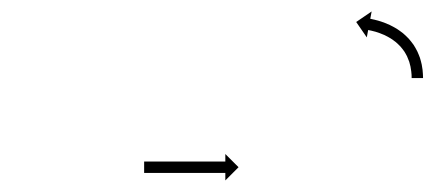

<svg xmlns="http://www.w3.org/2000/svg" viewBox="-20 -560 785 337"><path d="M702.5 -424.5C702.5 -424 702.5 -423.5 702.5 -423L722.5 -423C722.5 -423.6 722.5 -424.2 722.5 -424.7C722.5 -424.7 722.5 -424.7 722.5 -424.8C722.5 -424.8 722.5 -424.8 722.5 -424.8C722.5 -426.4 722.4 -428 722.3 -429.6C722.3 -429.6 722.3 -429.7 722.3 -429.7C722.3 -429.7 722.3 -429.8 722.3 -429.8C722.2 -432.2 722 -434.7 721.7 -437.2C721.7 -437.2 721.7 -437.2 721.7 -437.3C721.7 -437.4 721.7 -437.4 721.7 -437.4C721.3 -440.6 720.8 -443.7 720.2 -446.8C720.2 -446.8 720.2 -446.9 720.2 -446.9C720.1 -447 720.1 -447.1 720.1 -447.1C719.3 -450.7 718.4 -454.3 717.3 -457.8C717.3 -457.8 717.3 -457.9 717.2 -458C717.2 -458.1 717.2 -458.2 717.2 -458.2C715.8 -462 714.3 -465.8 712.6 -469.5C712.6 -469.5 712.6 -469.6 712.5 -469.7C712.5 -469.8 712.4 -469.9 712.4 -469.9C710.5 -473.8 708.3 -477.5 706 -481.2C706 -481.2 705.9 -481.3 705.9 -481.4C705.8 -481.5 705.7 -481.6 705.7 -481.6C703.1 -485.2 700.4 -488.7 697.4 -492.1C697.4 -492.1 697.3 -492.2 697.3 -492.2C697.2 -492.3 697.1 -492.4 697.1 -492.4C694 -495.7 690.7 -498.8 687.3 -501.7C687.3 -501.7 687.2 -501.8 687.1 -501.8C687 -501.9 686.9 -502 686.9 -502C683.4 -504.7 679.8 -507.3 676.1 -509.7C676.1 -509.7 676 -509.7 675.9 -509.8C675.8 -509.8 675.7 -509.9 675.7 -509.9C672.1 -512 668.4 -514.1 664.6 -515.9C664.6 -515.9 664.6 -516 664.5 -516C664.4 -516 664.3 -516.1 664.3 -516.1C660.9 -517.7 657.3 -519.1 653.8 -520.5C653.8 -520.5 653.7 -520.5 653.6 -520.6C653.6 -520.6 653.5 -520.6 653.5 -520.6C650.4 -521.7 647.3 -522.7 644.2 -523.6C644.2 -523.6 644.1 -523.7 644.1 -523.7C644 -523.7 644 -523.7 644 -523.7C641.5 -524.4 639.1 -525 636.6 -525.6C636.6 -525.6 636.6 -525.6 636.5 -525.6C636.5 -525.6 636.4 -525.6 636.4 -525.6C634.8 -526 633.2 -526.3 631.6 -526.7C631.6 -526.7 631.6 -526.7 631.6 -526.7C631.6 -526.7 631.6 -526.7 631.6 -526.7C631 -526.8 630.4 -526.9 629.9 -527L632.3 -539.9L605.2 -521.4L623.8 -494.4L626.2 -507.3C626.7 -507.2 627.3 -507.1 627.8 -507C627.8 -507 627.8 -507 627.8 -507C627.7 -507 627.7 -507 627.7 -507C629.2 -506.7 630.7 -506.4 632.1 -506.1C632.1 -506.1 632.1 -506.1 632 -506.1C632 -506.1 632 -506.1 632 -506.1C634.2 -505.6 636.4 -505 638.7 -504.4C638.7 -504.4 638.6 -504.4 638.6 -504.4C638.5 -504.5 638.5 -504.5 638.5 -504.5C641.3 -503.6 644.1 -502.7 646.9 -501.7C646.9 -501.7 646.8 -501.8 646.7 -501.8C646.7 -501.8 646.6 -501.8 646.6 -501.8C649.8 -500.6 652.9 -499.3 656.1 -497.9C656.1 -497.9 656 -497.9 655.9 -497.9C655.8 -498 655.7 -498 655.7 -498C659.1 -496.4 662.3 -494.6 665.5 -492.7C665.5 -492.7 665.4 -492.7 665.4 -492.8C665.3 -492.8 665.2 -492.9 665.2 -492.9C668.4 -490.8 671.6 -488.6 674.6 -486.2C674.6 -486.2 674.5 -486.3 674.4 -486.3C674.3 -486.4 674.3 -486.5 674.3 -486.5C677.2 -484 680 -481.3 682.7 -478.5C682.7 -478.5 682.6 -478.6 682.5 -478.7C682.5 -478.8 682.4 -478.9 682.4 -478.9C684.9 -476 687.2 -473.1 689.4 -470C689.4 -470 689.4 -470.1 689.3 -470.2C689.2 -470.3 689.2 -470.4 689.2 -470.4C691.1 -467.3 693 -464.1 694.6 -460.9C694.6 -460.9 694.6 -461 694.5 -461.1C694.5 -461.2 694.4 -461.3 694.4 -461.3C695.8 -458.1 697.1 -454.9 698.3 -451.6C698.3 -451.6 698.3 -451.7 698.2 -451.8C698.2 -451.9 698.2 -452 698.2 -452C699.1 -448.9 699.9 -445.9 700.6 -442.7C700.6 -442.7 700.6 -442.8 700.6 -442.9C700.5 -443 700.5 -443.1 700.5 -443.1C701 -440.4 701.5 -437.6 701.8 -434.9C701.8 -434.9 701.8 -434.9 701.8 -435C701.8 -435.1 701.8 -435.1 701.8 -435.1C702 -432.9 702.2 -430.8 702.4 -428.6C702.4 -428.6 702.4 -428.6 702.4 -428.7C702.4 -428.7 702.4 -428.7 702.4 -428.7C702.4 -427.3 702.5 -425.9 702.5 -424.4C702.5 -424.4 702.5 -424.5 702.5 -424.5C702.5 -424.5 702.5 -424.5 702.5 -424.5ZM234.6 -276.5C234.1 -276.5 233.5 -276.5 233 -276.5V-256.5C233.5 -256.5 234.1 -256.5 234.6 -256.5C236.1 -256.5 237.6 -256.5 239.1 -256.5C241.5 -256.5 243.8 -256.5 246.2 -256.5C249.2 -256.5 252.2 -256.5 255.3 -256.5C258.9 -256.5 262.5 -256.5 266.1 -256.5C270.1 -256.5 274.1 -256.5 278.1 -256.5C282.4 -256.5 286.7 -256.5 291 -256.5C295.4 -256.5 299.8 -256.5 304.2 -256.5C308.7 -256.5 313.1 -256.5 317.5 -256.5C321.8 -256.5 326.1 -256.5 330.4 -256.5C334.4 -256.5 338.4 -256.5 342.4 -256.5C346 -256.5 349.6 -256.5 353.2 -256.5C356.3 -256.5 359.3 -256.5 362.3 -256.5C364.7 -256.5 367 -256.5 369.4 -256.5C370.9 -256.5 372.4 -256.5 373.9 -256.5C374.4 -256.5 375 -256.5 375.5 -256.5V-243.3L398.7 -266.5L375.5 -289.7V-276.5C375 -276.5 374.4 -276.5 373.9 -276.5C372.4 -276.5 370.9 -276.5 369.4 -276.5C367 -276.5 364.7 -276.5 362.3 -276.5C359.3 -276.5 356.3 -276.5 353.2 -276.5C349.6 -276.5 346 -276.5 342.4 -276.5C338.4 -276.5 334.4 -276.5 330.4 -276.5C326.1 -276.5 321.8 -276.5 317.5 -276.5C313.1 -276.5 308.7 -276.5 304.2 -276.5C299.8 -276.5 295.4 -276.5 291 -276.5C286.7 -276.5 282.4 -276.5 278.1 -276.5C274.1 -276.5 270.1 -276.5 266.1 -276.5C262.5 -276.5 258.9 -276.5 255.3 -276.5C252.2 -276.5 249.2 -276.5 246.2 -276.5C243.8 -276.5 241.5 -276.5 239.1 -276.5C237.6 -276.5 236.1 -276.5 234.6 -276.5Z"/></svg>

Font: FRB American Cursive Just Arrows Extrabold
Style: Bold Italic
Weight: 800
Italic angle: -25°
Version: Version 2.0;Modular Font Editor K font №1